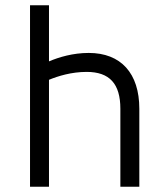

<svg xmlns="http://www.w3.org/2000/svg" viewBox="-20 -709 617 729"><path d="M317 -508C257 -508 204 -492 166 -476V-689H94V0H166V-406C200 -420 251 -436 309 -436C396 -436 437 -391 437 -296V0H509V-296C509 -431 439 -508 317 -508Z"/></svg>

Font: Maven Pro
Style: Regular
Weight: 400
Designer: Joe Prince
Foundry: Joe Prince
Version: Version 1.003